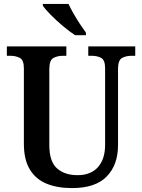

<svg xmlns="http://www.w3.org/2000/svg" viewBox="-20 -951 725 981"><path d="M348 10Q273 10 218 -12.5Q163 -35 132.5 -85Q102 -135 102 -217V-602Q102 -644 81.5 -655Q61 -666 32 -666H15V-714H319V-666H302Q273 -666 252.5 -654.5Q232 -643 232 -598V-210Q232 -125 271.5 -90.5Q311 -56 376 -56Q444 -56 480.5 -97Q517 -138 517 -211V-602Q517 -644 497 -655Q477 -666 448 -666H431V-714H671V-666H653Q623 -666 603 -654.5Q583 -643 583 -598V-209Q583 -109 525.5 -49.5Q468 10 348 10ZM364 -771Q336 -789 302 -817.5Q268 -846 239.5 -875Q211 -904 199 -921V-931H330Q340 -909 355.5 -882Q371 -855 388 -829Q405 -803 419 -784V-771Z"/></svg>

Font: Noto Serif Hebrew SemiCondensed SemiBold
Style: Regular
Weight: 600
Width: 4
Designer: Monotype Design Team
Foundry: Monotype Imaging Inc.
Version: Version 2.004; ttfautohint (v1.8.4.7-5d5b)